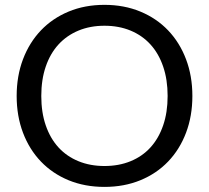

<svg xmlns="http://www.w3.org/2000/svg" viewBox="-20 -744 840 772"><path d="M753.5 -358Q753.5 -277.5 728 -210.2Q702.5 -143 656 -94.5Q609.5 -46 544.2 -19.2Q479 7.5 400 7.5Q321 7.5 256 -19.2Q191 -46 144.5 -94.5Q98 -143 72.5 -210.2Q47 -277.5 47 -358Q47 -438.5 72.5 -505.8Q98 -573 144.5 -621.8Q191 -670.5 256 -697.5Q321 -724.5 400 -724.5Q479 -724.5 544.2 -697.5Q609.5 -670.5 656 -621.8Q702.5 -573 728 -505.8Q753.5 -438.5 753.5 -358ZM654 -358Q654 -424 636 -476.5Q618 -529 585 -565.2Q552 -601.5 505 -621Q458 -640.5 400 -640.5Q342.5 -640.5 295.5 -621Q248.5 -601.5 215.2 -565.2Q182 -529 164 -476.5Q146 -424 146 -358Q146 -292 164 -239.8Q182 -187.5 215.2 -151.2Q248.5 -115 295.5 -95.8Q342.5 -76.5 400 -76.5Q458 -76.5 505 -95.8Q552 -115 585 -151.2Q618 -187.5 636 -239.8Q654 -292 654 -358Z"/></svg>

Font: Lato 2
Style: Regular
Weight: 400
Designer: Lukasz Dziedzic with Adam Twardoch and Botio Nikoltchev
Foundry: tyPoland Lukasz Dziedzic
Version: Version 2.015; 2015-08-06; http://www.latofonts.com/